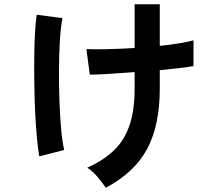

<svg xmlns="http://www.w3.org/2000/svg" viewBox="-20 -818 1040 900"><path d="M476 62Q458 36 436.5 10.5Q415 -15 389 -32Q465 -66 514 -113Q563 -160 587 -230.5Q611 -301 611 -403V-480Q545 -475 487.5 -471.5Q430 -468 401 -468L385 -588Q421 -586 482.5 -587.5Q544 -589 611 -593V-798H729V-603Q779 -608 820.5 -615Q862 -622 887 -629V-508Q864 -504 822 -499Q780 -494 729 -489V-403Q729 -230 669.5 -119.5Q610 -9 476 62ZM164 -85Q158 -120 153 -172.5Q148 -225 145 -288Q142 -351 141 -418Q140 -485 140.5 -548Q141 -611 144 -663Q147 -715 152 -749L273 -733Q265 -695 261 -632.5Q257 -570 256.5 -496Q256 -422 258.5 -348.5Q261 -275 266.5 -213.5Q272 -152 281 -115Z"/></svg>

Font: Zen Kaku Gothic New
Style: Bold
Weight: 700
Designer: Yoshimichi Ohira
Foundry: Positype
Version: Version 1.002